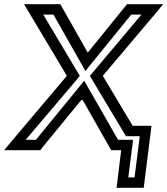

<svg xmlns="http://www.w3.org/2000/svg" viewBox="-100 -694 801 919"><path d="M591 180 622 -67 625 -92H600H535L392 -331L648 -634L681 -674H632H521H508L499 -663L320 -442L195 -663L188 -674H175H64H15L39 -634L220 -331L-47 -15L-80 25H-32H79H93L101 14L293 -220L426 14L432 25H445H480L461 180L458 205H483H563H588L591 180ZM544 155H514L534 0L537 -25H512H465L320 -278L303 -308L279 -278L72 -25H23L270 -316L282 -331L273 -346L107 -624H156L292 -384L309 -354L333 -384L528 -624H577L343 -346L330 -331L339 -316L497 -52L503 -42H516H569L544 155Z"/></svg>

Font: Gamestation Display Outline
Style: Italic
Weight: 400
Designer: Jonas Hecksher
Foundry: Jonas Hecksher, Playtypeª, e-types AS
Version: Version 1.003